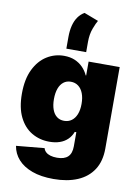

<svg xmlns="http://www.w3.org/2000/svg" viewBox="-109 -898 857 1183"><g transform="rotate(10 320.0 -306.5)"><path d="M310.1 214.4Q231.4 214.4 175.8 193.8Q120.1 173.3 87.9 137.2Q55.7 101.1 47.9 53.2L224.1 36.6Q227.5 50.3 238.5 60.5Q249.5 70.8 267.6 76.2Q285.6 81.5 309.1 81.5Q354.5 81.5 377 60.1Q399.4 38.6 399.4 -5.9V-94.2H389.6Q378.9 -65.9 358.6 -46.4Q338.4 -26.9 309.8 -17.1Q281.2 -7.3 245.1 -7.3Q184.1 -7.3 134.8 -36.4Q85.4 -65.4 56.6 -123.8Q27.8 -182.1 27.8 -270Q27.8 -361.3 57.9 -422.4Q87.9 -483.4 137 -513.9Q186 -544.4 243.7 -544.4Q282.2 -544.4 311.5 -532Q340.8 -519.5 362.1 -497.8Q383.3 -476.1 395.5 -448.7H398.4V-535.6H592.8V-25.9Q592.8 53.7 558.1 107.2Q523.4 160.6 460 187.5Q396.5 214.4 310.1 214.4ZM312.5 -149.9Q339.8 -149.9 359.6 -164.6Q379.4 -179.2 390.1 -206.3Q400.9 -233.4 400.9 -271Q400.9 -309.6 390.1 -337.2Q379.4 -364.7 359.6 -379.6Q339.8 -394.5 312.5 -394.5Q286.1 -394.5 267.1 -379.6Q248 -364.7 238 -337.2Q228 -309.6 228 -271Q228 -233.4 238 -206.1Q248 -178.7 267.1 -164.3Q286.1 -149.9 312.5 -149.9ZM249.5 -590.3V-661.6Q249.5 -703.6 257.8 -735.6Q266.1 -767.6 282.2 -790.3Q298.3 -813 321.8 -826.7L411.6 -792.5Q401.9 -777.3 387.7 -740Q373.5 -702.6 373.5 -654.8V-590.3Z"/></g></svg>

Font: Inter 20pt Black
Style: Regular
Weight: 900
Version: Version 4.001;git-66647c0bb